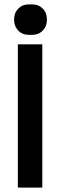

<svg xmlns="http://www.w3.org/2000/svg" viewBox="-20 -851 277 871"><path d="M110.8 -692.9Q81.5 -692.9 62.7 -712.4Q43.9 -731.9 43.9 -762.2Q43.9 -792.5 62.7 -811.8Q81.5 -831.1 110.8 -831.1H119.1H126Q155.3 -831.1 174.1 -811.8Q192.9 -792.5 192.9 -762.2Q192.9 -731.9 174.1 -712.4Q155.3 -692.9 126 -692.9H119.1ZM61 0V-649.9H171.9V0Z"/></svg>

Font: Apfel Grotezk Mittel
Style: Regular
Weight: 500
Designer: Luigi Gorlero
Foundry: © 2023, Luigi Gorlero & Collletttivo
Version: Version 2.000;Glyphs 3.2 (3217)